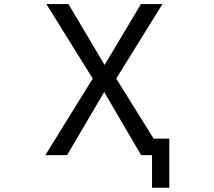

<svg xmlns="http://www.w3.org/2000/svg" viewBox="-20 -752 1040 933"><path d="M488.3 -436.5 665 -732.4H769.5L544.9 -370.1L726.6 -78.1H802.7V160.2H718.8V2H708H666L486.3 -304.7L305.7 2H200.2L430.7 -370.1L205.1 -732.4H312.5Z"/></svg>

Font: Gen Shin Gothic Monospace Regular
Style: Regular
Weight: 400
Designer: [Source Han Sans]
Ryoko NISHIZUKA  (kana & ideographs); Paul D. Hunt (Latin, Greek & Cyrillic); Wenlong ZHANG  (bopomofo
Version: Version 1.002.20150607